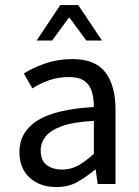

<svg xmlns="http://www.w3.org/2000/svg" viewBox="-20 -735 554 767"><path d="M204.6 12.2Q139.6 12.2 98.6 -25.1Q57.6 -62.5 57.6 -127.9Q57.6 -207 128.2 -252.7Q198.7 -298.3 355 -307.6Q355 -343.8 346.4 -370.6Q337.9 -397.5 316.2 -412.4Q294.4 -427.2 255.4 -427.2Q213.4 -427.2 176 -414.3Q138.7 -401.4 109.4 -381.8L75.2 -441.4Q109.9 -463.9 160.6 -481.4Q211.4 -499 270 -499Q360.4 -499 400.9 -446Q441.4 -393.1 441.4 -297.4V0H370.1L362.3 -57.6H360.4Q325.7 -28.8 289.8 -8.3Q253.9 12.2 204.6 12.2ZM228.5 -57.6Q263.2 -57.6 292.5 -74Q321.8 -90.3 355 -120.6V-252Q273.9 -248 227.5 -231.2Q181.2 -214.4 161.9 -189.2Q142.6 -164.1 142.6 -133.8Q142.6 -93.8 166.7 -75.7Q190.9 -57.6 228.5 -57.6ZM126.5 -573.2 220.7 -714.8H292.5L387.2 -573.2H324.7L258.3 -663.6H254.4L188.5 -573.2Z"/></svg>

Font: Varta Light Medium
Style: Regular
Weight: 500
Version: Version 1.004